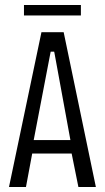

<svg xmlns="http://www.w3.org/2000/svg" viewBox="-20 -749 421 769"><path d="M16 0 146 -620H235L364 0H294L267 -134H109L84 0ZM181 -532 115 -188H262L199 -532L197 -542H183ZM76 -687V-729H304V-687Z"/></svg>

Font: Smooch Sans Medium
Style: Regular
Weight: 500
Designer: Robert E. Leuschke
Foundry: Robert E. Leuschke
Version: Version 1.010; ttfautohint (v1.8.3)